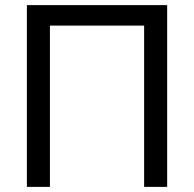

<svg xmlns="http://www.w3.org/2000/svg" viewBox="-20 -730 758 750"><path d="M85 0V-710H633V0H543V-630H175V0Z"/></svg>

Font: Raleway Medium
Style: Regular
Weight: 500
Designer: Matt McInerney, Pablo Impallari, Rodrigo Fuenzalida
Foundry: Matt McInerney, Pablo Impallari, Rodrigo Fuenzalida
Version: Version 4.026